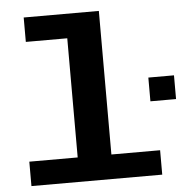

<svg xmlns="http://www.w3.org/2000/svg" viewBox="-53 -802 834 854"><g transform="rotate(-5 364.0 -375.0)"><path d="M53 0V-109H269V-641H84V-750H419.5V-109H637V0ZM613 -435.5H727.5V-329.5H613Z"/></g></svg>

Font: Trispace SemiExpanded SemiBold
Style: Regular
Weight: 600
Width: 6
Designer: Tyler Finck
Foundry: Etcetera Type Company
Version: Version 1.210; ttfautohint (v1.8.3)